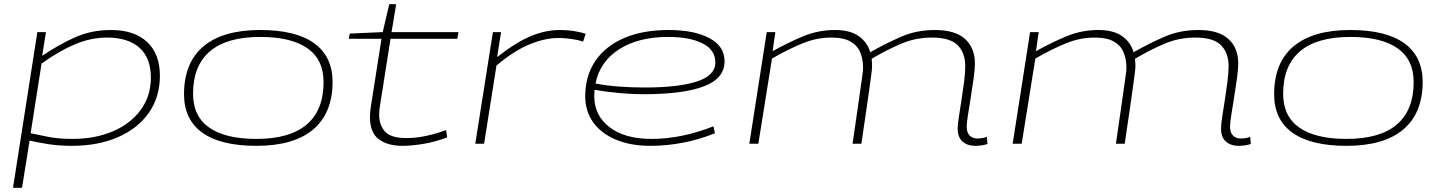

<svg xmlns="http://www.w3.org/2000/svg" viewBox="-20 -685 6863 915"><path d="M42 210 158 -532H199L181 -419Q261 -473 338.5 -507.5Q416 -542 509 -542Q620 -542 681 -485Q742 -428 742 -324Q742 -222 689 -147Q636 -72 541.5 -31Q447 10 323 10Q261 10 210.5 2Q160 -6 121 -15L85 210ZM325 -23Q433 -23 517.5 -59Q602 -95 650.5 -161Q699 -227 699 -315Q699 -409 644.5 -457.5Q590 -506 490 -506Q414 -506 338.5 -474.5Q263 -443 178 -382L126 -50Q162 -42 211.5 -32.5Q261 -23 325 -23Z M1202 10Q1032 10 944.5 -52.5Q857 -115 857 -236Q857 -386 949.5 -464Q1042 -542 1220 -542Q1389 -542 1476.5 -479.5Q1564 -417 1565 -296Q1565 -146 1472.5 -68Q1380 10 1202 10ZM1202 -23Q1361 -23 1441.5 -91.5Q1522 -160 1522 -294Q1522 -401 1445 -455Q1368 -509 1220 -509Q1061 -509 980.5 -440.5Q900 -372 900 -238Q900 -131 977 -77Q1054 -23 1202 -23Z M2106 -65 2111 -30Q2051 -8 1996 1Q1941 10 1898 10Q1827 10 1785 -21.5Q1743 -53 1743 -128Q1743 -150 1748 -181L1798 -500H1642L1647 -525L1804 -532L1835 -665H1868L1846 -532H2165L2159 -500H1841L1791 -182Q1789 -171 1788 -160Q1787 -149 1787 -138Q1787 -89 1815 -58Q1843 -27 1916 -27Q1963 -27 2011.5 -37.5Q2060 -48 2106 -65Z M2368 -532 2349 -413Q2440 -484 2510 -513Q2580 -542 2648 -542Q2685 -542 2718 -536.5Q2751 -531 2771 -524L2759 -487Q2734 -495 2702 -499.5Q2670 -504 2641 -504Q2578 -504 2504.5 -474Q2431 -444 2346 -373L2287 0H2245L2329 -532Z M3387 -50Q3316 -21 3237.5 -5.5Q3159 10 3079 10Q2985 10 2915 -19.5Q2845 -49 2807 -102Q2769 -155 2769 -226Q2769 -324 2817.5 -395Q2866 -466 2955 -504Q3044 -542 3166 -542Q3288 -542 3360.5 -503.5Q3433 -465 3433 -393Q3433 -312 3337 -274.5Q3241 -237 3056 -236Q2992 -236 2928.5 -242Q2865 -248 2813 -257Q2812 -242 2812 -227Q2812 -135 2884.5 -79Q2957 -23 3086 -23Q3227 -23 3380 -83ZM3163 -509Q3023 -509 2931 -450.5Q2839 -392 2818 -287Q2869 -277 2929.5 -272.5Q2990 -268 3052 -268Q3213 -268 3301 -296.5Q3389 -325 3389 -388Q3389 -447 3328.5 -478Q3268 -509 3163 -509Z M4628 10Q4590 10 4567 -10.5Q4544 -31 4544 -72Q4544 -91 4549.5 -127.5Q4555 -164 4562 -208Q4569 -252 4574.5 -295Q4580 -338 4580 -370Q4580 -433 4544 -469.5Q4508 -506 4421 -506Q4344 -506 4275.5 -477Q4207 -448 4134 -405Q4135 -396 4135.5 -385.5Q4136 -375 4136 -366Q4136 -359 4134.5 -348.5Q4133 -338 4130.5 -317Q4128 -296 4122.5 -257.5Q4117 -219 4108 -156.5Q4099 -94 4085 0H4043Q4057 -95 4066 -158.5Q4075 -222 4080.5 -261Q4086 -300 4089 -320.5Q4092 -341 4092.5 -350Q4093 -359 4093 -364Q4093 -402 4080 -434.5Q4067 -467 4034 -486.5Q4001 -506 3941 -506Q3873 -506 3806 -479Q3739 -452 3659 -406L3594 0H3551L3634 -532H3675L3662 -441Q3737 -483 3808.5 -512.5Q3880 -542 3959 -542Q4032 -542 4073 -512.5Q4114 -483 4127 -436Q4201 -478 4274.5 -510Q4348 -542 4436 -542Q4532 -542 4579 -499.5Q4626 -457 4626 -382Q4626 -355 4620 -312Q4614 -269 4606.5 -222.5Q4599 -176 4593 -137.5Q4587 -99 4587 -81Q4587 -53 4601 -39Q4615 -25 4638 -25Q4663 -25 4683 -33L4686 1Q4673 6 4656.5 8Q4640 10 4628 10Z M5883 10Q5845 10 5822 -10.5Q5799 -31 5799 -72Q5799 -91 5804.5 -127.5Q5810 -164 5817 -208Q5824 -252 5829.5 -295Q5835 -338 5835 -370Q5835 -433 5799 -469.5Q5763 -506 5676 -506Q5599 -506 5530.5 -477Q5462 -448 5389 -405Q5390 -396 5390.5 -385.5Q5391 -375 5391 -366Q5391 -359 5389.5 -348.5Q5388 -338 5385.5 -317Q5383 -296 5377.5 -257.5Q5372 -219 5363 -156.5Q5354 -94 5340 0H5298Q5312 -95 5321 -158.5Q5330 -222 5335.5 -261Q5341 -300 5344 -320.5Q5347 -341 5347.5 -350Q5348 -359 5348 -364Q5348 -402 5335 -434.5Q5322 -467 5289 -486.5Q5256 -506 5196 -506Q5128 -506 5061 -479Q4994 -452 4914 -406L4849 0H4806L4889 -532H4930L4917 -441Q4992 -483 5063.5 -512.5Q5135 -542 5214 -542Q5287 -542 5328 -512.5Q5369 -483 5382 -436Q5456 -478 5529.5 -510Q5603 -542 5691 -542Q5787 -542 5834 -499.5Q5881 -457 5881 -382Q5881 -355 5875 -312Q5869 -269 5861.5 -222.5Q5854 -176 5848 -137.5Q5842 -99 5842 -81Q5842 -53 5856 -39Q5870 -25 5893 -25Q5918 -25 5938 -33L5941 1Q5928 6 5911.5 8Q5895 10 5883 10Z M6397 10Q6227 10 6139.5 -52.5Q6052 -115 6052 -236Q6052 -386 6144.5 -464Q6237 -542 6415 -542Q6584 -542 6671.5 -479.5Q6759 -417 6760 -296Q6760 -146 6667.5 -68Q6575 10 6397 10ZM6397 -23Q6556 -23 6636.5 -91.5Q6717 -160 6717 -294Q6717 -401 6640 -455Q6563 -509 6415 -509Q6256 -509 6175.5 -440.5Q6095 -372 6095 -238Q6095 -131 6172 -77Q6249 -23 6397 -23Z"/></svg>

Font: Georama ExtraExtended ExtraLight
Style: Italic
Weight: 200
Width: 8
Italic angle: -9°
Designer: Jean-Baptiste Levee
Foundry: Production Type
Version: Version 1.000